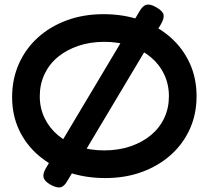

<svg xmlns="http://www.w3.org/2000/svg" viewBox="-20 -760 913 840"><path d="M441 19Q352 19 277.5 -7Q203 -33 148 -80.5Q93 -128 63 -192.5Q33 -257 33 -335Q33 -414 62.5 -480.5Q92 -547 145.5 -595.5Q199 -644 272 -671Q345 -698 433 -698Q522 -698 596.5 -671.5Q671 -645 725.5 -597Q780 -549 810 -483.5Q840 -418 840 -339Q840 -261 810.5 -195.5Q781 -130 727 -82Q673 -34 600.5 -7.5Q528 19 441 19ZM436 -102Q498 -102 550 -119.5Q602 -137 640 -168.5Q678 -200 698.5 -243.5Q719 -287 719 -339Q719 -391 698 -435Q677 -479 639 -510.5Q601 -542 549.5 -559.5Q498 -577 437 -577Q375 -577 323 -559.5Q271 -542 233 -510.5Q195 -479 174.5 -435Q154 -391 154 -339Q154 -287 175 -243.5Q196 -200 233.5 -168.5Q271 -137 322.5 -119.5Q374 -102 436 -102ZM201 48Q176 34 171 18Q166 2 180 -23L590 -710Q605 -736 621.5 -739.5Q638 -743 664 -728Q692 -712 695.5 -696Q699 -680 684 -654L275 31Q261 56 244.5 59.5Q228 63 201 48Z"/></svg>

Font: Fredoka SemiExpanded Medium
Style: Regular
Weight: 500
Width: 6
Designer: Ben Nathan
Foundry: Milena B. Brandão, Ben Nathan
Version: Version 2.001